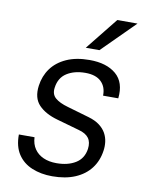

<svg xmlns="http://www.w3.org/2000/svg" viewBox="-83 -783 650 852"><g transform="rotate(10 242.0 -356.5)"><path d="M211.5 10Q160.5 10 120 -6.8Q79.5 -23.5 56.5 -58.2Q33.5 -93 34 -147H104.5Q106 -116 120.8 -94.5Q135.5 -73 160.8 -61.8Q186 -50.5 220 -50.5Q271.5 -50.5 306 -71.8Q340.5 -93 347 -137Q351 -167.5 337.5 -186Q324 -204.5 291.5 -213L191 -241.5Q135.5 -257 105.8 -288.2Q76 -319.5 83.5 -375.5Q89.5 -420 114.2 -454Q139 -488 182.2 -507.5Q225.5 -527 286 -527Q363 -527 405.8 -490.5Q448.5 -454 440.5 -381.5H372Q373 -421 349 -444.2Q325 -467.5 277.5 -467.5Q228 -467.5 194.2 -446Q160.5 -424.5 154.5 -379.5Q150 -349.5 169 -332.8Q188 -316 227 -305L325 -276.5Q356 -267.5 375.2 -252.8Q394.5 -238 404.5 -219.8Q414.5 -201.5 417 -181Q419.5 -160.5 416.5 -141.5Q410 -95 384 -61Q358 -27 314.5 -8.5Q271 10 211.5 10ZM259.5 -577.5 376 -723H467L321 -577.5Z"/></g></svg>

Font: Public Sans Thin Light
Style: Italic
Weight: 300
Italic angle: -8°
Version: Version 2.001